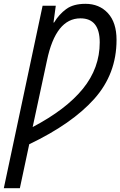

<svg xmlns="http://www.w3.org/2000/svg" viewBox="-51 -745 630 1005"><path d="M-31 240H53L102 10Q326 -97 442.5 -227.5Q559 -358 559 -536Q559 -627 514 -676Q469 -725 396 -725Q333 -725 295.5 -697.5Q258 -670 232 -627H229L241 -715H172ZM120 -80 195 -429Q241 -649 370 -649Q471 -649 471 -523Q471 -389 383 -280.5Q295 -172 120 -80Z"/></svg>

Font: Noto Sans UI SemiCondensed
Style: Italic
Weight: 400
Width: 4
Italic angle: -12°
Designer: Monotype Design Team
Foundry: Monotype Imaging Inc.
Version: Version 1.901